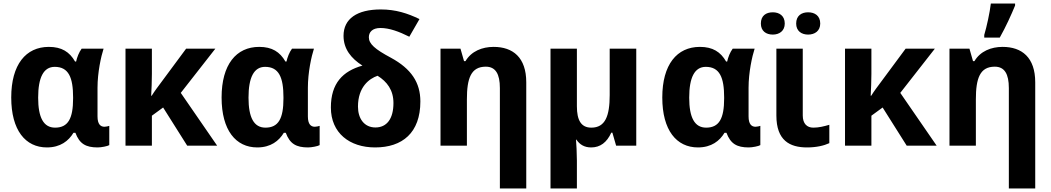

<svg xmlns="http://www.w3.org/2000/svg" viewBox="-20 -817 5893 1077"><path d="M243 10C319 10 365 -27 392 -72H403C426 -10 462 10 528 10C548 10 584 3 593 -3V-111C588 -109 574 -106 566 -106C544 -106 527 -120 527 -164V-325C527 -411 547 -501 561 -544H438C423 -524 412 -495 407 -472H401C370 -526 326 -554 254 -554C125 -554 43 -455 43 -270C43 -86 123 10 243 10ZM289 -101C224 -101 194 -158 194 -269C194 -382 224 -442 287 -442C365 -442 390 -382 390 -271V-265C390 -152 362 -101 289 -101Z M1188 -544H1024L887 -359C867 -332 847 -306 831 -280H828C830 -317 832 -360 832 -402V-544H684V0H832V-168L895 -214L1030 0H1198L994 -296Z M1423 10C1499 10 1545 -27 1572 -72H1583C1606 -10 1642 10 1708 10C1728 10 1764 3 1773 -3V-111C1768 -109 1754 -106 1746 -106C1724 -106 1707 -120 1707 -164V-325C1707 -411 1727 -501 1741 -544H1618C1603 -524 1592 -495 1587 -472H1581C1550 -526 1506 -554 1434 -554C1305 -554 1223 -455 1223 -270C1223 -86 1303 10 1423 10ZM1469 -101C1404 -101 1374 -158 1374 -269C1374 -382 1404 -442 1467 -442C1545 -442 1570 -382 1570 -271V-265C1570 -152 1542 -101 1469 -101Z M2116 -764C1983 -764 1907 -712 1907 -616C1907 -542 1950 -489 2013 -449C1903 -418 1836 -350 1836 -214C1836 -71 1941 10 2084 10C2237 10 2338 -72 2338 -248C2338 -354 2287 -431 2173 -493C2083 -541 2049 -571 2049 -608C2049 -636 2068 -660 2114 -660C2164 -660 2218 -640 2276 -611L2333 -710C2267 -742 2200 -764 2116 -764ZM2098 -392C2151 -359 2187 -312 2187 -239C2187 -151 2150 -102 2086 -102C2023 -102 1988 -152 1988 -219C1988 -329 2051 -376 2098 -392Z M2749 -554C2685 -554 2624 -530 2591 -474H2583L2563 -544H2451V0H2599V-260C2599 -378 2622 -443 2705 -443C2760 -443 2784 -402 2784 -323V240H2932V-355C2932 -495 2857 -554 2749 -554Z M3549 -544H3400V-284C3400 -166 3375 -101 3297 -101C3240 -101 3216 -142 3216 -221V-544H3068V240H3216V84C3216 45 3213 -13 3211 -34H3213C3232 -6 3258 10 3296 10C3347 10 3384 -18 3409 -73H3415L3436 0H3549Z M3895 10C3971 10 4017 -27 4044 -72H4055C4078 -10 4114 10 4180 10C4200 10 4236 3 4245 -3V-111C4240 -109 4226 -106 4218 -106C4196 -106 4179 -120 4179 -164V-325C4179 -411 4199 -501 4213 -544H4090C4075 -524 4064 -495 4059 -472H4053C4022 -526 3978 -554 3906 -554C3777 -554 3695 -455 3695 -270C3695 -86 3775 10 3895 10ZM3941 -101C3876 -101 3846 -158 3846 -269C3846 -382 3876 -442 3939 -442C4017 -442 4042 -382 4042 -271V-265C4042 -152 4014 -101 3941 -101Z M4248 -685C4248 -643 4277 -623 4315 -623C4351 -623 4382 -643 4382 -685C4382 -729 4351 -748 4315 -748C4277 -748 4248 -729 4248 -685ZM4446 -685C4446 -643 4476 -623 4513 -623C4550 -623 4581 -643 4581 -685C4581 -729 4550 -748 4513 -748C4476 -748 4446 -729 4446 -685ZM4483 -544H4335V-169C4335 -29 4410 10 4507 10C4559 10 4602 0 4632 -14V-117C4601 -108 4573 -101 4542 -101C4507 -101 4483 -123 4483 -169Z M5224 -544H5060L4923 -359C4903 -332 4883 -306 4867 -280H4864C4866 -317 4868 -360 4868 -402V-544H4720V0H4868V-168L4931 -214L5066 0H5234L5030 -296Z M5501 -606H5588C5623 -668 5653 -735 5674 -786V-797H5538C5532 -746 5515 -668 5501 -621ZM5604 -554C5540 -554 5479 -530 5446 -474H5438L5418 -544H5306V0H5454V-260C5454 -378 5477 -443 5560 -443C5615 -443 5639 -402 5639 -323V240H5787V-355C5787 -495 5712 -554 5604 -554Z"/></svg>

Font: Noto Sans Display
Style: Bold
Weight: 700
Designer: Monotype Design Team
Foundry: Monotype Imaging Inc.
Version: Version 1.900